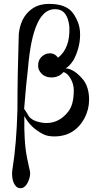

<svg xmlns="http://www.w3.org/2000/svg" viewBox="-20 -711 526 1002"><path d="M422 -96Q370 1 263 1Q228 1 205 -11Q137 -46 107 -106Q106 -28 109 11Q112 69 122 117L137 187Q139 210 127 237Q114 266 93 271Q70 274 56.5 252.5Q43 231 43 195Q43 182 46 165Q66 42 71 -139Q71 -315 78 -533Q87 -619 142 -661Q184 -695 254 -690Q313 -687 347 -658Q371 -635 387 -594Q398 -566 398 -530Q398 -469 370 -410Q365 -398 359 -391Q345 -369 323 -354Q367 -352 415 -294Q445 -254 445 -190Q445 -142 422 -96ZM339 -315Q327 -330 312 -335Q290 -310 257 -307Q206 -304 185 -343Q179 -354 179 -369Q179 -409 215 -427Q227 -433 241 -433Q266 -433 283 -410Q347 -460 342 -571Q333 -662 270 -663Q152 -669 126 -354Q116 -271 106 -143Q118 -126 130 -105Q149 -79 198 -71Q212 -69 222 -69Q289 -69 335 -127Q365 -163 365 -239Q365 -280 339 -315Z"/></svg>

Font: GFS Didot Classic
Style: Regular
Weight: 400
Designer: George D. Matthiopoulos
Foundry: George D. Matthiopoulos
Version: Version 1.000